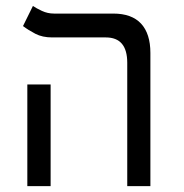

<svg xmlns="http://www.w3.org/2000/svg" viewBox="-20 -632 626 652"><path d="M412.1 0V-418.9Q412.1 -504.9 339.4 -504.9H157.2Q124 -504.9 100.1 -517.3Q76.2 -529.8 58.1 -543.5L91.8 -611.8Q103 -604 122.3 -595Q141.6 -585.9 163.6 -585.9H364.7Q427.2 -585.9 459 -551.8Q490.7 -517.6 490.7 -452.1V0ZM72.8 0V-345.2H151.9V0Z"/></svg>

Font: Cascadia Mono SemiLight
Style: Regular
Weight: 350
Monospace: yes
Designer: Aaron Bell
Foundry: Saja Typeworks
Version: Version 2404.023; ttfautohint (v1.8.4)